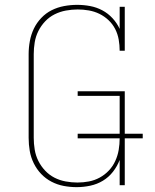

<svg xmlns="http://www.w3.org/2000/svg" viewBox="-20 -763 640 791"><path d="M296 8Q269 8 242.5 3Q216 -2 192 -14.5Q168 -27 149.5 -46.5Q131 -66 119 -90.5Q107 -115 102.5 -141.5Q98 -168 98 -195V-540Q98 -567 103 -594Q108 -621 119.5 -645Q131 -669 150 -689Q169 -709 193 -721Q217 -733 244 -738Q271 -743 298 -743Q325 -743 351.5 -738Q378 -733 401.5 -720.5Q425 -708 443.5 -688Q462 -668 473 -644V-735H494V-554H473Q473 -577 469 -600Q465 -623 454.5 -643.5Q444 -664 427 -680Q410 -696 389.5 -706Q369 -716 346 -720Q323 -724 300 -724Q276 -724 251.5 -719.5Q227 -715 205 -704Q183 -693 166 -675Q149 -657 138 -635Q127 -613 123 -588.5Q119 -564 119 -540V-195Q119 -171 123 -146.5Q127 -122 138 -100Q149 -78 166 -60Q183 -42 204.5 -31Q226 -20 250.5 -15.5Q275 -11 299 -11Q323 -11 346.5 -15.5Q370 -20 391 -31.5Q412 -43 428.5 -60.5Q445 -78 455 -100Q465 -122 469 -145.5Q473 -169 473 -193H300V-212H473V-368H300V-387H494V-212H568V-193H494V0H473V-104Q463 -78 445.5 -55.5Q428 -33 404 -18.5Q380 -4 352 2Q324 8 296 8Z"/></svg>

Font: Iosevka Slab Thin Extended
Style: Regular
Weight: 100
Width: 7
Monospace: yes
Designer: Belleve Invis
Foundry: Belleve Invis
Version: Version 11.1.1; ttfautohint (v1.8.3)